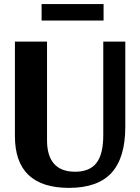

<svg xmlns="http://www.w3.org/2000/svg" viewBox="-20 -902 681 932"><path d="M314.8 10Q184.3 10 118.3 -52.7Q52.4 -115.4 52.4 -241.7V-700H208.3V-221Q208.3 -145.3 242.5 -106.8Q276.8 -68.4 344.6 -68.4Q415.2 -68.4 448.2 -111.1Q481.3 -153.8 481.3 -245.4V-700H588.2V-286.6Q588.2 -136.2 521.4 -63.1Q454.5 10 314.8 10ZM181.9 -802.3V-882.4H482.8V-802.3Z"/></svg>

Font: Sutasoma
Style: Regular
Weight: 400
Designer: Izhar Fathurrohim, Akbar Rohmanto, Arusyal Khofiqoini
Foundry: Kiwari Kolektiv
Version: Version 1.102